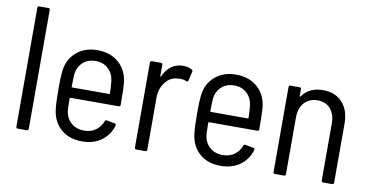

<svg xmlns="http://www.w3.org/2000/svg" viewBox="-70 -887 2092 1083"><g transform="rotate(10 976.0 -346.0)"><path d="M67 -10V-690Q67 -700 77 -700H128Q138 -700 138 -690V-10Q138 0 128 0H77Q67 0 67 -10Z M552 -126Q555 -135 564 -133L610 -124Q615 -123 616.5 -119.5Q618 -116 617 -112Q600 -56 555 -24Q510 8 446 8Q373 8 327 -30.5Q281 -69 270 -135Q266 -160 265 -194Q264 -228 264 -250.5Q264 -273 264 -282Q264 -333 268 -365Q276 -432 323.5 -473Q371 -514 443 -514Q520 -514 568 -470Q616 -426 622 -354Q625 -321 625 -233Q625 -223 615 -223H339Q335 -223 335 -219Q335 -188 337 -150Q342 -107 371.5 -80.5Q401 -54 447 -54Q485 -54 512.5 -73.5Q540 -93 552 -126ZM337 -356Q335 -314 335 -286Q335 -282 339 -282H550Q554 -282 554 -286Q554 -315 550 -355Q545 -398 516.5 -425Q488 -452 444 -452Q399 -452 370.5 -425.5Q342 -399 337 -356Z M985 -499Q992 -496 990 -487L978 -435Q977 -425 966 -429Q950 -436 931 -436L919 -435Q875 -434 846 -397Q817 -360 817 -307V-10Q817 0 807 0H756Q746 0 746 -10V-496Q746 -506 756 -506H807Q817 -506 817 -496V-431Q817 -428 818.5 -428Q820 -428 821 -430Q838 -468 866.5 -489.5Q895 -511 934 -511Q964 -511 985 -499Z M1346 -126Q1349 -135 1358 -133L1404 -124Q1409 -123 1410.5 -119.5Q1412 -116 1411 -112Q1394 -56 1349 -24Q1304 8 1240 8Q1167 8 1121 -30.5Q1075 -69 1064 -135Q1060 -160 1059 -194Q1058 -228 1058 -250.5Q1058 -273 1058 -282Q1058 -333 1062 -365Q1070 -432 1117.5 -473Q1165 -514 1237 -514Q1314 -514 1362 -470Q1410 -426 1416 -354Q1419 -321 1419 -233Q1419 -223 1409 -223H1133Q1129 -223 1129 -219Q1129 -188 1131 -150Q1136 -107 1165.5 -80.5Q1195 -54 1241 -54Q1279 -54 1306.5 -73.5Q1334 -93 1346 -126ZM1131 -356Q1129 -314 1129 -286Q1129 -282 1133 -282H1344Q1348 -282 1348 -286Q1348 -315 1344 -355Q1339 -398 1310.5 -425Q1282 -452 1238 -452Q1193 -452 1164.5 -425.5Q1136 -399 1131 -356Z M1887 -347V-10Q1887 0 1877 0H1826Q1816 0 1816 -10V-337Q1816 -389 1789 -420Q1762 -451 1715 -451Q1668 -451 1639.5 -419.5Q1611 -388 1611 -335V-10Q1611 0 1601 0H1550Q1540 0 1540 -10V-496Q1540 -506 1550 -506H1601Q1611 -506 1611 -496V-457Q1611 -455 1612.5 -454Q1614 -453 1616 -455Q1655 -513 1736 -513Q1806 -513 1846.5 -468.5Q1887 -424 1887 -347Z"/></g></svg>

Font: Barlow Semi Condensed
Style: Regular
Weight: 400
Width: 4
Designer: Jeremy Tribby
Foundry: Tribby Type
Version: Version 1.408;December 10, 2018;FontCreator 11.5.0.2430 64-b